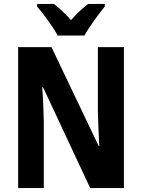

<svg xmlns="http://www.w3.org/2000/svg" viewBox="-20 -953 719 973"><path d="M272 -773H408C431 -816 481 -883 511 -920V-933H427C399 -911 371 -887 340 -851C310 -885 279 -913 253 -933H168V-920C200 -883 251 -814 272 -773ZM608 0V-714H476V-385C477 -337 480 -279 483 -213H480L241 -714H72V0H202V-333C201 -382 199 -441 194 -511H198L437 0Z"/></svg>

Font: Noto Sans Myanmar Condensed
Style: Bold
Weight: 700
Width: 3
Designer: Monotype Design Team
Foundry: Monotype Imaging Inc.
Version: Version 2.107